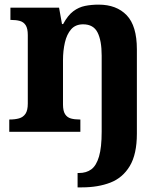

<svg xmlns="http://www.w3.org/2000/svg" viewBox="-20 -569 707 829"><path d="M315 240V178H321Q353 178 374.5 162Q396 146 407.5 106.8Q419 67.7 419 0V-329Q419 -394 401.1 -429Q383.3 -464 338.8 -464Q306 -464 287.2 -442.5Q268.3 -420.9 260.2 -385.5Q252 -350.1 252 -309V-118Q252 -90 261 -76Q270 -62 286 -57.5Q302 -53 324 -53H327V0H20V-53H22Q45 -53 62.5 -58Q80 -63 90 -77.7Q100 -92.4 100 -121.8V-417.6Q100 -446 91 -460Q82 -474 66 -478.5Q50 -483 28 -483H25V-536H235L247.7 -465H252.5Q273 -503 296.5 -520.5Q320 -538 347.3 -543.5Q374.7 -549 405.9 -549Q483 -549 527 -503.2Q571 -457.4 571 -356V8Q571 97 540.3 148Q509.6 199 456.4 219.5Q403.3 240 334.2 240Z"/></svg>

Font: Noto Serif Tamil
Style: Regular
Weight: 400
Designer: Indian Type Foundry, Tom Grace, and the Monotype Design Team
Foundry: Monotype Imaging Inc.
Version: Version 2.003